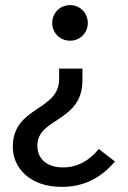

<svg xmlns="http://www.w3.org/2000/svg" viewBox="-20 -515 499 750"><path d="M221 215C304 215 372 183 429 116L366 67C325 117 277 139 227 139C165 139 126 108 126 53C126 -55 302 -38 302 -201V-247H211V-206C211 -80 30 -101 30 59C30 139 95 215 221 215ZM254 -356C293 -356 323 -387 323 -425C323 -464 293 -495 254 -495C214 -495 184 -464 184 -425C184 -387 214 -356 254 -356Z"/></svg>

Font: Fira Math
Style: Regular
Weight: 400
Designer: Xiangdong Zeng
Foundry: Xiangdong Zeng
Version: Version 0.3.4